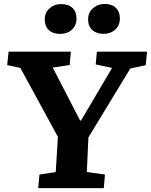

<svg xmlns="http://www.w3.org/2000/svg" viewBox="-20 -965 775 985"><path d="M391 -346.5H395.5L555 -616.5L471 -634.5L477 -700H734.5L727.5 -630.5L648.5 -613.5L433.5 -260L425.5 -82.5L518.5 -69.5L512.5 0H176L182.5 -69.5L266 -82.5L277 -263L84.5 -616.5L17 -631L24 -700H343.5L337.5 -631.5L250.5 -618.5ZM209.5 -865Q209.5 -900 233.8 -922Q258 -944 293 -944Q331 -944 351.8 -924.3Q372.5 -904.5 372.5 -870Q372.5 -834.5 348.8 -812.7Q325 -791 288 -791Q251.5 -791 230.5 -810.7Q209.5 -830.5 209.5 -865ZM432 -865.5Q432 -900.5 456.5 -922.5Q481 -944.5 516.5 -944.5Q554 -944.5 574.5 -924.8Q595 -905 595 -870.5Q595 -835 571.3 -813.2Q547.5 -791.5 511.5 -791.5Q474.5 -791.5 453.3 -811.2Q432 -831 432 -865.5Z"/></svg>

Font: Literata
Style: Italic
Weight: 400
Italic angle: -2°
Designer: Latin by Veronika Burian and Jose Scaglione. Greek by Irene Vlachou. Cyrillic by Vera Evstafieva
Foundry: TypeTogether
Version: Version 3.103;gftools[0.9.29]